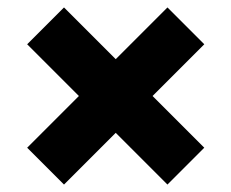

<svg xmlns="http://www.w3.org/2000/svg" viewBox="-20 -592 622 516"><path d="M152 -96 291 -235 430 -96 529 -195 390 -334 529 -473 430 -572 291 -433 152 -572 53 -473 192 -334 53 -195Z"/></svg>

Font: Celebes ExtraBold
Style: Regular
Weight: 800
Designer: Anugrah Pasau
Foundry: Lafontype
Version: Version 1.000